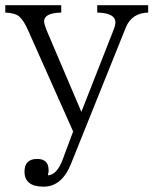

<svg xmlns="http://www.w3.org/2000/svg" viewBox="-21 -512 581 727"><path d="M540 -464.4Q477.5 -462.9 455.1 -407.2L248 107.9Q213.4 194.8 144 194.8Q71.8 194.8 71.8 137.7Q71.8 89.8 120.1 89.8Q163.1 89.8 163.1 132.8Q163.1 139.6 162.1 142.6L160.2 151.9Q194.8 150.4 216.8 90.8L255.9 -14.2L85.9 -396Q68.4 -436 50.8 -450.2Q35.6 -462.9 -1 -464.4V-492.2H210.9V-464.4Q146 -462.9 146 -431.2Q146 -421.9 153.8 -401.4L287.1 -88.4L409.2 -399.4Q416 -416 416 -427.2Q416 -462.9 347.2 -464.4V-492.2H540Z"/></svg>

Font: I.MingCP
Style: Regular
Weight: 400
Designer: I.Font Project
Version: Version 8.000; Sep 06, 2022